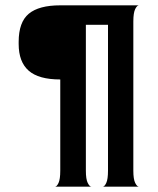

<svg xmlns="http://www.w3.org/2000/svg" viewBox="-20 -620 591 720"><path d="M186 80Q193 80 199.5 66Q206 52 206 20V-322Q125 -322 87.5 -355Q50 -388 50 -455V-463Q50 -537 88 -568.5Q126 -600 206 -600H501Q494 -600 487 -586Q480 -572 480 -539V20Q480 52 487 66Q494 80 501 80H365Q372 80 378.5 66Q385 52 385 20V-527H302V20Q302 52 309 66Q316 80 323 80Z"/></svg>

Font: Red Rose SemiBold
Style: Regular
Weight: 600
Designer: Jaikishan Patel
Version: Version 2.000